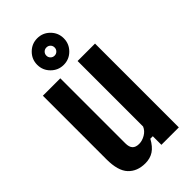

<svg xmlns="http://www.w3.org/2000/svg" viewBox="-256 -895 972 972"><g transform="rotate(-45 230.0 -408.5)"><path d="M165.9 9.1Q108.4 9.1 74.8 -26.7Q41.1 -62.5 41.1 -144.9V-600H165.9V-134.4Q165.9 -107.7 177.6 -95.2Q189.3 -82.7 213.5 -82.7Q235.7 -82.7 258.1 -95.8Q280.5 -108.8 289.7 -131.1V-600H414.5V0H289.7V-61.5H272Q251.6 -24.1 226.3 -7.5Q201 9.1 165.9 9.1ZM226.5 -635.6Q187.4 -635.6 159.4 -663.6Q131.4 -691.5 131.4 -730.8Q131.4 -770.2 159.4 -798.1Q187.4 -826 226.5 -826Q266 -826 293.8 -798.1Q321.7 -770.2 321.7 -730.8Q321.7 -691.5 293.8 -663.6Q266 -635.6 226.5 -635.6ZM226.5 -701.4Q239.1 -701.4 247.5 -710Q256 -718.6 256 -730.7Q256 -743.4 247.5 -751.8Q239.1 -760.2 226.5 -760.2Q214.3 -760.2 205.7 -751.8Q197.1 -743.4 197.1 -730.7Q197.1 -718.6 205.7 -710Q214.3 -701.4 226.5 -701.4Z"/></g></svg>

Font: Big Shoulders Thin
Style: Regular
Weight: 100
Designer: Patric King
Foundry: XO Type Co
Version: Version 2.002